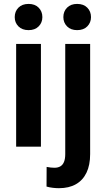

<svg xmlns="http://www.w3.org/2000/svg" viewBox="-20 -754 541 987"><path d="M190.4 -528.3V0H63V-528.3ZM55.7 -666Q55.7 -695.3 74.7 -714.6Q93.8 -733.9 127 -733.9Q159.7 -733.9 178.7 -714.6Q197.8 -695.3 197.8 -666Q197.8 -637.7 178.7 -618.4Q159.7 -599.1 127 -599.1Q93.8 -599.1 74.7 -618.4Q55.7 -637.7 55.7 -666ZM315.4 -528.3H443.4V38.1Q443.4 94.7 424.6 133.8Q405.8 172.9 370.1 193.1Q334.5 213.4 283.2 213.4Q267.1 213.4 251 211.4Q234.9 209.5 219.2 205.1L219.7 104Q230 106 240.2 107.2Q250.5 108.4 259.8 108.4Q277.8 108.4 290.3 101.1Q302.7 93.8 309.1 78.1Q315.4 62.5 315.4 38.1ZM305.7 -666Q305.7 -695.3 324.7 -714.6Q343.8 -733.9 376.5 -733.9Q409.7 -733.9 428.7 -714.6Q447.8 -695.3 447.8 -666Q447.8 -637.7 428.7 -618.4Q409.7 -599.1 376.5 -599.1Q343.8 -599.1 324.7 -618.4Q305.7 -637.7 305.7 -666Z"/></svg>

Font: Roboto SemiCondensed SemiBold
Style: Regular
Weight: 600
Width: 4
Designer: Christian Robertson
Foundry: Google
Version: Version 3.009; 2024